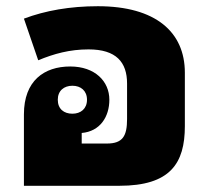

<svg xmlns="http://www.w3.org/2000/svg" viewBox="-20 -598 679 618"><path d="M575 -364C575 -495 481 -578 295 -578C206 -578 126 -564 57 -538L103 -404C154 -425 204 -439 265 -439C354 -439 389 -398 389 -329V-215C389 -160 375 -136 324 -136H243V-170C302 -175 332 -222 332 -277C332 -336 286 -384 206 -384C122 -384 57 -338 57 -230V0H364C528 0 575 -72 575 -192ZM213 -232C186 -232 166 -247 166 -277C166 -306 186 -322 213 -322C240 -322 260 -306 260 -277C260 -248 240 -232 213 -232Z"/></svg>

Font: Noto Sans Thai Looped Black
Style: Regular
Weight: 900
Designer: Sasikarn Vongin, Ben Mitchell
Foundry: The Fontpad Ltd
Version: Version 1.001